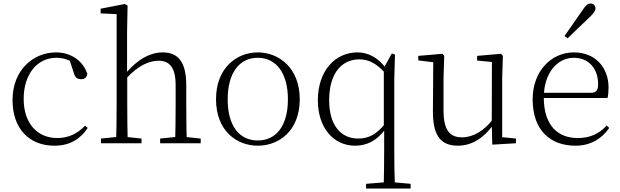

<svg xmlns="http://www.w3.org/2000/svg" viewBox="-20 -823 3564 1103"><path d="M292 14C383 14 441 -25 484 -88L469 -101C422 -52 369 -30 309 -30C196 -30 116 -112 116 -255C116 -400 197 -491 303 -491C342 -491 377 -481 419 -452L376 -490L404 -404C411 -379 422 -368 446 -368C465 -368 477 -377 482 -398C457 -475 386 -522 302 -522C172 -522 52 -422 52 -248C52 -85 147 14 292 14Z M560 0H793V-27L690 -38H670L560 -27ZM647 0H714C712 -48 711 -159 711 -226V-387L710 -399V-637L713 -791L697 -800L558 -773V-746L650 -742V-226C650 -159 649 -48 647 0ZM900 0H1133V-27L1029 -38H1009L900 -27ZM986 0H1054C1051 -48 1050 -157 1050 -226V-334C1050 -471 1000 -522 915 -522C846 -522 771 -485 700 -399H686L701 -368C778 -453 843 -474 891 -474C952 -474 989 -438 989 -334V-226C989 -157 988 -48 986 0Z M1461 14C1583 14 1702 -72 1702 -253C1702 -433 1582 -522 1461 -522C1340 -522 1221 -433 1221 -253C1221 -72 1339 14 1461 14ZM1461 -16C1354 -16 1288 -101 1288 -252C1288 -403 1354 -491 1461 -491C1567 -491 1634 -403 1634 -252C1634 -101 1567 -16 1461 -16Z M2083 260H2339V233L2228 223H2206L2083 233ZM2020 14C2086 14 2146 -14 2196 -84H2204L2194 -114C2143 -51 2098 -27 2038 -27C1943 -27 1871 -97 1871 -247C1871 -410 1949 -482 2044 -482C2099 -482 2144 -458 2195 -401L2206 -430H2198C2149 -497 2089 -522 2034 -522C1905 -522 1806 -416 1806 -247C1806 -91 1894 14 2020 14ZM2184 260H2249C2246 185 2245 109 2245 33V-364L2249 -510L2231 -516L2185 -433V-90L2187 -82V33C2187 109 2186 185 2184 260Z M2611 14C2693 14 2760 -33 2812 -103H2830L2811 -137C2760 -71 2698 -34 2634 -34C2565 -34 2528 -74 2528 -188V-377L2532 -502L2522 -514L2383 -502V-476L2488 -463L2469 -478L2467 -185C2466 -37 2517 14 2611 14ZM2808 8 2944 0V-27L2865 -35V-377L2869 -502L2859 -514L2721 -502V-475L2806 -467L2805 -117V-116Z M3286 14C3372 14 3436 -25 3480 -88L3465 -102C3422 -54 3369 -30 3299 -30C3185 -30 3104 -102 3104 -263C3104 -401 3180 -491 3276 -491C3365 -491 3416 -425 3416 -341C3416 -306 3407 -290 3375 -290H3070V-260H3470C3474 -275 3476 -296 3476 -320C3476 -435 3400 -522 3277 -522C3148 -522 3040 -416 3040 -252C3040 -73 3143 14 3286 14ZM3223 -616 3241 -603C3285 -645 3327 -687 3365 -722C3391 -747 3401 -761 3401 -775C3401 -793 3387 -803 3373 -803C3357 -803 3345 -793 3326 -764C3294 -718 3259 -668 3223 -616Z"/></svg>

Font: Source Han Serif CN VF
Style: Regular
Weight: 250
Designer: Ryoko NISHIZUKA 西塚涼子 (kana & ideographs); Frank Grießhammer (Latin, Greek & Cyrillic); Wenlong ZHANG 张文龙 (bopomofo); San
Foundry: Adobe
Version: Version 2.002;hotconv 1.1.0;makeotfexe 2.6.0